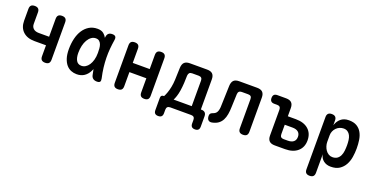

<svg xmlns="http://www.w3.org/2000/svg" viewBox="-27 -1281 4254 2193"><g transform="rotate(20 2100.0 -185.0)"><path d="M455 10Q426 10 411.5 -4Q397 -18 397 -48V-181H257Q168 -181 117 -228.5Q66 -276 66 -359V-502Q66 -532 80 -546Q94 -560 124 -560Q153 -560 167.5 -546Q182 -532 182 -502V-363Q182 -327 205.5 -306Q229 -285 272 -285H397V-502Q397 -532 411 -546Q425 -560 455 -560Q484 -560 498.5 -546Q513 -532 513 -502V-48Q513 -18 499 -4Q485 10 455 10Z M837 10Q801 10 768.5 -3Q736 -16 711.5 -44.5Q687 -73 672 -118.5Q657 -164 657 -230Q657 -298 671.5 -358.5Q686 -419 715 -463.5Q744 -508 787 -534Q830 -560 887 -560Q935 -560 963 -537Q986 -518 1000 -491L1002 -507Q1007 -535 1023 -547.5Q1039 -560 1066 -560Q1094 -560 1105 -547Q1116 -534 1112 -507Q1103 -450 1098 -395Q1093 -340 1094 -283.5Q1095 -227 1102 -167.5Q1109 -108 1124 -42Q1130 -15 1121 -2.5Q1112 10 1084 10Q1056 10 1038 -3Q1020 -16 1014 -42Q1006 -77 1000 -111Q995 -97 988 -85Q966 -41 928.5 -15.5Q891 10 837 10ZM856 -99Q882 -99 905 -113Q928 -127 945.5 -153Q963 -179 973.5 -216.5Q984 -254 984 -302Q984 -329 982 -355.5Q980 -382 972 -403Q964 -424 948.5 -437.5Q933 -451 906 -451Q877 -451 852.5 -433.5Q828 -416 810 -385.5Q792 -355 782.5 -314Q773 -273 773 -226Q773 -168 793 -133.5Q813 -99 856 -99Z M1339 10Q1310 10 1296 -4Q1282 -18 1282 -48V-502Q1282 -532 1296 -546Q1310 -560 1339 -560Q1369 -560 1383 -546Q1397 -532 1397 -502V-331H1603V-502Q1603 -532 1617 -546Q1631 -560 1661 -560Q1690 -560 1704 -546Q1718 -532 1718 -502V-48Q1718 -18 1704 -4Q1690 10 1661 10Q1631 10 1617 -4Q1603 -18 1603 -48V-219H1397V-48Q1397 -18 1383 -4Q1369 10 1339 10Z M1876 140Q1850 140 1837 127Q1824 114 1824 87V-62Q1824 -80 1833 -88.5Q1842 -97 1859 -97H1863Q1874 -117 1886 -150Q1898 -183 1906.5 -225.5Q1915 -268 1917 -316L1922 -462Q1924 -507 1945.5 -528.5Q1967 -550 2012 -550H2222Q2267 -550 2288.5 -528.5Q2310 -507 2310 -462V-97H2316Q2346 -97 2361 -82Q2376 -67 2376 -37V87Q2376 114 2363 127Q2350 140 2324 140Q2297 140 2284 127Q2271 114 2271 87V44Q2271 22 2260 11Q2249 0 2227 0H1973Q1951 0 1940 11Q1929 22 1929 44V87Q1929 114 1916 127Q1903 140 1876 140ZM2199 -407Q2199 -429 2188 -440Q2177 -451 2155 -451H2076Q2053 -451 2042.5 -440Q2032 -429 2030 -407L2027 -316Q2024 -267 2017.5 -224Q2011 -181 2000 -148Q1989 -115 1979 -97H2199Z M2522 -462Q2524 -507 2545 -528.5Q2566 -550 2612 -550H2829Q2875 -550 2896.5 -528.5Q2918 -507 2918 -462V-48Q2918 -18 2904 -4Q2890 10 2860 10Q2831 10 2816.5 -4Q2802 -18 2802 -48V-401Q2802 -424 2791.5 -434.5Q2781 -445 2758 -445H2681Q2659 -445 2648 -434Q2637 -423 2636 -401L2630 -244Q2629 -196 2622 -155Q2615 -114 2598.5 -82.5Q2582 -51 2554 -30.5Q2526 -10 2483 -1Q2452 6 2435 -10Q2418 -26 2418 -61Q2418 -79 2427 -89Q2436 -99 2458 -106Q2478 -113 2489.5 -126Q2501 -139 2506.5 -158Q2512 -177 2513.5 -199Q2515 -221 2515 -244Z M3270 -364H3367Q3466 -364 3521 -315Q3576 -266 3576 -181Q3576 -97 3520.5 -48.5Q3465 0 3368 0H3243Q3198 0 3176 -21.5Q3154 -43 3154 -88V-400Q3154 -423 3143.5 -434Q3133 -445 3111 -445H3076Q3049 -445 3036 -458Q3023 -471 3023 -497Q3023 -524 3036 -537Q3049 -550 3076 -550H3181Q3227 -550 3248.5 -528.5Q3270 -507 3270 -462ZM3270 -147Q3270 -124 3281 -113Q3292 -102 3314 -102H3364Q3410 -102 3434.5 -122.5Q3459 -143 3459 -182Q3459 -220 3434.5 -240.5Q3410 -261 3364 -261H3270Z M3734 -560Q3764 -560 3778.5 -545.5Q3793 -531 3793 -503V-446Q3801 -471 3814 -491.5Q3827 -512 3845 -527.5Q3863 -543 3887 -551.5Q3911 -560 3943 -560Q4002 -560 4039.5 -537.5Q4077 -515 4098.5 -476.5Q4120 -438 4127.5 -389Q4135 -340 4135 -286Q4135 -234 4126.5 -181.5Q4118 -129 4094.5 -86.5Q4071 -44 4030.5 -17Q3990 10 3925 10Q3873 10 3837 -18Q3801 -46 3793 -93V132Q3793 162 3778.5 176Q3764 190 3735 190Q3706 190 3691.5 176Q3677 162 3677 132V-503Q3677 -531 3691 -545.5Q3705 -560 3734 -560ZM3918 -451Q3893 -451 3870 -441Q3847 -431 3830 -413.5Q3813 -396 3803 -373Q3793 -350 3793 -323V-243Q3793 -218 3801 -192.5Q3809 -167 3823.5 -146Q3838 -125 3859.5 -112Q3881 -99 3906 -99Q3943 -99 3965.5 -115.5Q3988 -132 4000 -158.5Q4012 -185 4015.5 -218Q4019 -251 4019 -283Q4019 -316 4015 -346.5Q4011 -377 3999.5 -400Q3988 -423 3968 -437Q3948 -451 3918 -451Z"/></g></svg>

Font: Maple Mono NL SemiBold
Style: Regular
Weight: 600
Monospace: yes
Designer: subframe7536
Version: Version 7.000